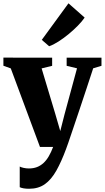

<svg xmlns="http://www.w3.org/2000/svg" viewBox="-26 -886 632 1158"><path d="M149.5 252.5Q131 252.5 116.5 250Q102 247.5 93 243V118.5Q101 123 116.2 126.5Q131.5 130 148 130Q175 130 196.8 121.8Q218.5 113.5 236.2 97.2Q254 81 268.2 56.5Q282.5 32 294.5 0H215L39 -473.5L-5.5 -489.5V-538.5L288.5 -538V-489L225 -473.5L307 -200.5L337.5 -95.5L363.5 -197.5L438.5 -474L376 -489V-538H586V-489L536 -474Q517.5 -417.5 496.2 -353Q475 -288.5 454 -226.2Q433 -164 415.5 -112Q398 -60 386.5 -26.5Q375 7 372.5 12.5Q344 89.5 313.8 143.2Q283.5 197 244.5 224.8Q205.5 252.5 149.5 252.5ZM270 -607.5 226 -645.5 387 -866 484.5 -780Q469 -757 443.2 -730.8Q417.5 -704.5 387 -679.5Q356.5 -654.5 326.2 -635.2Q296 -616 271.5 -607.5Z"/></svg>

Font: Merriweather 60pt Black
Style: Regular
Weight: 900
Version: Version 2.100